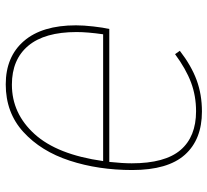

<svg xmlns="http://www.w3.org/2000/svg" viewBox="-48 -684 741 686"><g transform="rotate(90 323.0 -340.5)"><path d="M587 -442Q587 -321 553.5 -218.5Q520 -116 451 -53Q382 10 281 10Q182 10 126 -55Q70 -120 70 -241Q70 -268 74 -303Q78 -338 83 -360H558Q563 -408 563 -440Q563 -559 515.5 -614.5Q468 -670 377 -670Q322 -670 274 -652Q226 -634 173 -595L161 -612Q214 -653 265.5 -672Q317 -691 378 -691Q478 -691 532.5 -630Q587 -569 587 -442ZM555 -338H102Q94 -282 94 -243Q94 -129 143 -70.5Q192 -12 282 -12Q385 -12 458.5 -93Q532 -174 555 -338Z"/></g></svg>

Font: FiraGO Thin
Style: Italic
Weight: 100
Italic angle: -8°
Designer: bBox Type GmbH
Foundry: bBox Type GmbH
Version: Version 1.001